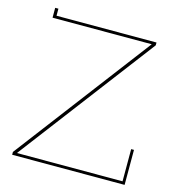

<svg xmlns="http://www.w3.org/2000/svg" viewBox="-109 -828 847 922"><g transform="rotate(15 314.5 -367.5)"><path d="M594 0V-174H580V-14H55L565 -686V-700H68V-735H52V-686H545L35 -14V0Z"/></g></svg>

Font: Josefin Slab Thin Thin
Style: Regular
Weight: 250
Version: Version 2.000